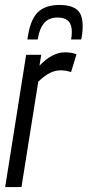

<svg xmlns="http://www.w3.org/2000/svg" viewBox="-20 -758 355 778"><path d="M147 -536 140 -492Q192 -546 243 -546Q270 -546 290 -538L268 -466Q247 -473 225 -473Q204 -473 182.5 -462.5Q161 -452 135 -427L67 0H1L86 -536ZM222 -738Q267 -738 291 -719.5Q315 -701 315 -652Q315 -623 309 -598H268Q271 -611 271 -630Q271 -687 214 -687Q177 -687 158 -663.5Q139 -640 133 -598H91Q101 -675 131.5 -706.5Q162 -738 222 -738Z"/></svg>

Font: Georama Condensed
Style: Italic
Weight: 400
Width: 3
Italic angle: -9°
Designer: Jean-Baptiste Levee
Foundry: Production Type
Version: Version 1.000